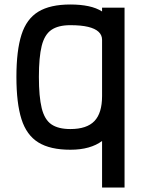

<svg xmlns="http://www.w3.org/2000/svg" viewBox="-20 -652 640 854"><path d="M434 182V-25Q409 -6 373.5 4Q338 14 293 14Q203 14 150.5 -18.5Q98 -51 75.5 -122Q53 -193 53 -310Q53 -427 75.5 -497.5Q98 -568 150.5 -600Q203 -632 293 -632Q338 -632 373.5 -624.5Q409 -617 434 -601V-618H534V182ZM293 -78Q366 -78 400 -113.5Q434 -149 434 -225V-475Q434 -496 418.5 -510.5Q403 -525 372 -532.5Q341 -540 293 -540Q239 -540 208.5 -519Q178 -498 165.5 -448Q153 -398 153 -310Q153 -222 165.5 -171Q178 -120 208.5 -99Q239 -78 293 -78Z"/></svg>

Font: Victor Mono Thin
Style: Regular
Weight: 100
Monospace: yes
Designer: Rune Bjørnerås
Version: Version 1.561;gftools[0.9.30]